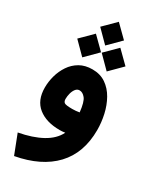

<svg xmlns="http://www.w3.org/2000/svg" viewBox="-247 -794 924 1130"><g transform="rotate(30 215.0 -229.5)"><path d="M122.1 -646 202.6 -726.1 283.7 -646 202.6 -564.9ZM206.1 -518.1 286.6 -598.1 367.7 -518.1 286.6 -437ZM40 -518.1 120.6 -598.1 201.7 -518.1 120.6 -437ZM255.9 -2.9Q235.4 0 218.8 0Q127.4 0 73 -43.5Q18.6 -86.9 18.6 -173.8Q18.6 -213.4 29.8 -254.2Q41 -294.9 64.2 -329.6Q87.4 -364.3 123.5 -385.3Q159.7 -406.2 209 -406.2Q262.2 -406.2 300.5 -379.9Q338.9 -353.5 363.3 -310.1Q387.7 -266.6 399.4 -214.4Q411.1 -162.1 411.1 -110.4Q411.1 45.4 321.3 140.6Q231.4 235.8 63.5 266.6L12.7 135.7Q104.5 118.7 167 84.5Q229.5 50.3 255.9 -2.9ZM269.5 -148.9Q262.2 -216.8 244.1 -239Q226.1 -261.2 205.1 -261.2Q189 -261.2 178.5 -247.6Q168 -233.9 162.8 -214.4Q157.7 -194.8 157.7 -176.3Q157.7 -159.7 167 -152.1Q176.3 -144.5 221.2 -144.5Q245.6 -144.5 269.5 -148.9Z"/></g></svg>

Font: Vazir Black WOL-UI
Style: Black-WOL-UI
Weight: 900
Designer: Saber Rastikerdar
Foundry: Saber Rastikerdar
Version: Version 30.0.0